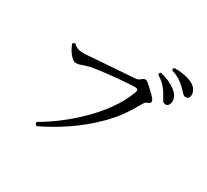

<svg xmlns="http://www.w3.org/2000/svg" viewBox="-147 -998 1293 1200"><g transform="rotate(30 500.0 -398.5)"><path d="M233 -26Q214 -33 221 -50Q280 -83 346 -133Q412 -183 474 -244Q536 -305 585 -374Q634 -443 661 -515Q667 -531 663 -538Q659 -545 641 -545Q626 -545 595 -543Q564 -541 525 -537.5Q486 -534 447 -529.5Q408 -525 376 -520.5Q344 -516 327 -511Q303 -505 284.5 -497.5Q266 -490 249 -490Q231 -490 214 -507Q197 -524 185 -544Q179 -555 174.5 -565Q170 -575 167 -582Q172 -596 185 -593Q204 -574 227.5 -569.5Q251 -565 296 -569Q318 -571 360 -574Q402 -577 451 -580.5Q500 -584 543.5 -587Q587 -590 612 -592Q627 -593 636 -596.5Q645 -600 652 -607Q665 -618 674.5 -618.5Q684 -619 693 -612Q702 -605 717.5 -590.5Q733 -576 748.5 -561Q764 -546 771 -537Q781 -525 778.5 -514.5Q776 -504 760 -499Q747 -495 737.5 -480.5Q728 -466 720 -451Q665 -351 583.5 -270Q502 -189 411 -128Q320 -67 233 -26ZM961 -651Q953 -647 943 -648.5Q933 -650 921 -663Q896 -692 866 -715Q836 -738 793 -751Q786 -764 798 -771Q828 -772 862 -766.5Q896 -761 924.5 -748Q953 -735 966 -711Q977 -691 974 -673.5Q971 -656 961 -651ZM868 -546Q859 -545 850 -548.5Q841 -552 833 -568Q815 -603 792 -632Q769 -661 731 -684Q726 -699 740 -703Q769 -697 800.5 -683Q832 -669 856.5 -649Q881 -629 888 -603Q894 -581 886.5 -564.5Q879 -548 868 -546Z"/></g></svg>

Font: Zen Old Mincho
Style: Regular
Weight: 400
Designer: Yoshimichi Ohira
Foundry: Positype
Version: Version 1.001